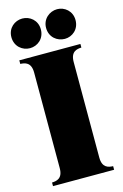

<svg xmlns="http://www.w3.org/2000/svg" viewBox="-136 -972 662 1032"><g transform="rotate(-15 195.0 -456.5)"><path d="M25 -20V0H365V-20C340 -21 305 -26 305 -84V-616C305 -674 340 -679 365 -680V-700H25V-680C50 -679 85 -674 85 -616V-84C85 -26 50 -21 25 -20ZM98 -748C140 -748 180 -779 180 -831C180 -882 140 -913 98 -913C56 -913 16 -882 16 -831C16 -779 56 -748 98 -748ZM292 -748C333 -748 373 -779 373 -831C373 -882 333 -913 292 -913C249 -913 209 -880 209 -831C209 -779 249 -748 292 -748Z"/></g></svg>

Font: Sprat Condensed Black
Style: Regular
Weight: 900
Designer: Ethan Nakache
Foundry: Collletttivo
Version: Version 2.000;Glyphs 3.2 (3217)